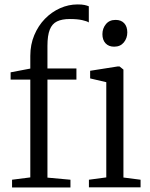

<svg xmlns="http://www.w3.org/2000/svg" viewBox="-20 -847 678 868"><path d="M34.5 0.5V-34.5L117 -45V-487H28V-520L117 -537V-594.5Q117 -645.5 135 -688.2Q153 -731 183.2 -762Q213.5 -793 251.8 -810Q290 -827 330.5 -827Q350.5 -827 362 -824.5Q373.5 -822 381.5 -818.5V-745.5Q374 -751 351.8 -756Q329.5 -761 295.5 -761Q260 -761 237.8 -750.2Q215.5 -739.5 205 -713Q194.5 -686.5 194.5 -639.5V-537.5H325.5V-487H194.5V-44L298.5 -34.5V0.5ZM382 0V-34.5L460.5 -45V-475.5L387.5 -492.5V-527L511.5 -546.5H520.5L538 -532.5V-44.5L615.5 -34.5V0ZM495.5 -636Q471.5 -636 457.2 -651.2Q443 -666.5 443 -692.5Q443 -718.5 458.8 -737.8Q474.5 -757 502 -757H503Q527.5 -757 541.5 -742Q555.5 -727 555.5 -700.5Q555.5 -674.5 539.8 -655.2Q524 -636 496.5 -636Z"/></svg>

Font: Merriweather 60pt Light
Style: Regular
Weight: 300
Version: Version 2.100